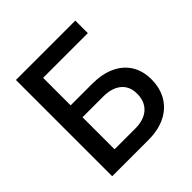

<svg xmlns="http://www.w3.org/2000/svg" viewBox="-192 -877 1026 1026"><g transform="rotate(-45 321.5 -364.0)"><path d="M79.1 0V-727.5H527.8V-632.8H189.9V-424.8H353.5Q427.2 -424.8 481.2 -400.1Q535.2 -375.5 564.5 -329.1Q593.8 -282.7 593.8 -217.8Q593.8 -151.4 564.7 -102.3Q535.6 -53.2 481.7 -26.6Q427.7 0 353.5 0ZM189.9 -92.8H345.2Q412.1 -92.8 448.7 -125.7Q485.4 -158.7 485.4 -217.8Q485.4 -273.4 448.7 -304.2Q412.1 -335 345.2 -335H189.9Z"/></g></svg>

Font: Inter 16pt Medium
Style: Regular
Weight: 500
Version: Version 4.001;git-66647c0bb